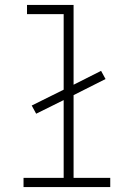

<svg xmlns="http://www.w3.org/2000/svg" viewBox="-20 -755 540 775"><path d="M75 0V-37H237V-351L126 -296L108 -329L237 -393V-698H89V-735H277V-413L388 -469L406 -436L277 -371V-37H425V0Z"/></svg>

Font: Iosevka Extralight
Style: Regular
Weight: 200
Monospace: yes
Designer: Belleve Invis
Foundry: Belleve Invis
Version: Version 32.0.1; ttfautohint (v1.8.4)